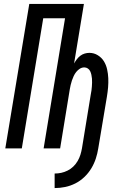

<svg xmlns="http://www.w3.org/2000/svg" viewBox="-20 -755 640 977"><path d="M258 202V128Q275 128 291.5 124.5Q308 121 324 113Q340 105 353 92.5Q366 80 375 64.5Q384 49 389 33Q394 17 397 0Q408 -69 419.5 -137.5Q431 -206 442 -275Q444 -285 445.5 -295Q447 -305 447.5 -315Q448 -325 448.5 -335Q449 -345 448 -355Q447 -365 445 -374.5Q443 -384 439 -392.5Q435 -401 427 -406.5Q419 -412 409 -412Q397 -412 386.5 -405.5Q376 -399 368 -389Q360 -379 355 -368Q350 -357 346 -345.5Q342 -334 339.5 -322.5Q337 -311 335 -300L286 0H202L311 -662H200L91 0H7L129 -735H407L357 -432Q363 -443 371 -453.5Q379 -464 389 -471.5Q399 -479 411 -482.5Q423 -486 435 -486Q458 -486 477.5 -474Q497 -462 508.5 -443.5Q520 -425 525 -402.5Q530 -380 531 -357Q532 -334 530 -310.5Q528 -287 524 -263L480 0Q476 26 467.5 52Q459 78 444.5 102Q430 126 409 146Q388 166 363 178.5Q338 191 311.5 196.5Q285 202 258 202Z"/></svg>

Font: Iosevka Curly Extended Oblique
Style: Regular
Weight: 400
Width: 7
Italic angle: -9°
Monospace: yes
Designer: Belleve Invis
Foundry: Belleve Invis
Version: Version 11.1.0; ttfautohint (v1.8.3)